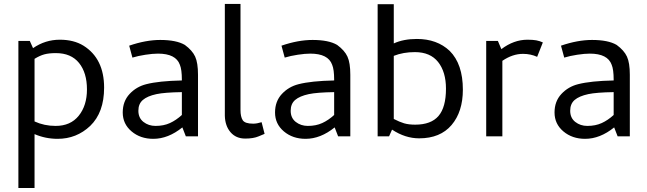

<svg xmlns="http://www.w3.org/2000/svg" viewBox="-20 -686 3254 966"><path d="M72.5 -480H130L146.2 -443.8Q207.5 -486.2 281.2 -486.2Q351.2 -486.2 400 -456.2Q503.8 -391.2 503.8 -245Q503.8 -120 433.8 -52.5Q365 12.5 270 12.5Q208.8 12.5 153.8 -11.2V260H72.5ZM153.8 -390V-75Q202.5 -52.5 260 -52.5Q335 -52.5 376.2 -103.8Q417.5 -155 417.5 -236.2Q417.5 -320 377.5 -369.4Q337.5 -418.8 261.2 -418.8Q226.2 -418.8 203.1 -412.5Q180 -406.2 153.8 -390Z M646.2 -396.2 630 -456.2Q713.8 -485 786.2 -485Q867.5 -485 910 -460Q947.5 -432.5 961.9 -401.2Q976.2 -370 976.2 -310V0H915L897.5 -45Q826.2 12.5 751.2 12.5Q686.2 12.5 641.9 -25Q597.5 -62.5 597.5 -120Q597.5 -176.2 631.9 -213.1Q666.2 -250 716.2 -262.5Q780 -278.8 895 -281.2V-285Q895 -336.2 885 -360Q865 -416.2 775 -416.2Q748.8 -416.2 711.9 -410.6Q675 -405 646.2 -396.2ZM895 -107.5V-222.5Q808.8 -221.2 767.5 -212.5Q721.2 -202.5 698.8 -183.1Q676.2 -163.8 676.2 -128.8Q676.2 -92.5 701.9 -72.5Q727.5 -52.5 762.5 -52.5Q803.8 -52.5 835 -66.9Q866.2 -81.2 895 -107.5Z M1296.2 -71.2 1311.2 -12.5Q1307.5 -11.2 1281.2 0Q1255 11.2 1213.8 11.2Q1167.5 11.2 1140 -20.6Q1112.5 -52.5 1111.2 -103.8V-666.2H1190V-132.5Q1190 -98.8 1201.2 -81.2Q1212.5 -63.8 1253.8 -63.8Q1272.5 -63.8 1296.2 -71.2Z M1412.5 -396.2 1396.2 -456.2Q1480 -485 1552.5 -485Q1633.8 -485 1676.2 -460Q1713.8 -432.5 1728.1 -401.2Q1742.5 -370 1742.5 -310V0H1681.2L1663.8 -45Q1592.5 12.5 1517.5 12.5Q1452.5 12.5 1408.1 -25Q1363.8 -62.5 1363.8 -120Q1363.8 -176.2 1398.1 -213.1Q1432.5 -250 1482.5 -262.5Q1546.2 -278.8 1661.2 -281.2V-285Q1661.2 -336.2 1651.2 -360Q1631.2 -416.2 1541.2 -416.2Q1515 -416.2 1478.1 -410.6Q1441.2 -405 1412.5 -396.2ZM1661.2 -107.5V-222.5Q1575 -221.2 1533.8 -212.5Q1487.5 -202.5 1465 -183.1Q1442.5 -163.8 1442.5 -128.8Q1442.5 -92.5 1468.1 -72.5Q1493.8 -52.5 1528.8 -52.5Q1570 -52.5 1601.2 -66.9Q1632.5 -81.2 1661.2 -107.5Z M1880 0V-665H1961.2V-467.5Q2010 -490 2077.5 -490Q2178.8 -490 2242.5 -430Q2308.8 -363.8 2308.8 -235Q2308.8 -123.8 2251.9 -56.9Q2195 10 2088.8 10Q2018.8 10 1952.5 -33.8L1937.5 0ZM2223.8 -240Q2223.8 -323.8 2184.4 -373.8Q2145 -423.8 2067.5 -423.8Q2008.8 -423.8 1961.2 -405V-87.5Q1990 -72.5 2013.1 -65.6Q2036.2 -58.8 2068.8 -58.8Q2148.8 -58.8 2186.2 -102.5Q2223.8 -146.2 2223.8 -240Z M2711.2 -472.5 2682.5 -400Q2650 -415 2611.2 -415Q2558.8 -415 2507.5 -380V0H2426.2V-480H2485L2502.5 -438.8Q2565 -486.2 2633.8 -486.2Q2661.2 -486.2 2678.1 -483.1Q2695 -480 2711.2 -472.5Z M2818.8 -396.2 2802.5 -456.2Q2886.2 -485 2958.8 -485Q3040 -485 3082.5 -460Q3120 -432.5 3134.4 -401.2Q3148.8 -370 3148.8 -310V0H3087.5L3070 -45Q2998.8 12.5 2923.8 12.5Q2858.8 12.5 2814.4 -25Q2770 -62.5 2770 -120Q2770 -176.2 2804.4 -213.1Q2838.8 -250 2888.8 -262.5Q2952.5 -278.8 3067.5 -281.2V-285Q3067.5 -336.2 3057.5 -360Q3037.5 -416.2 2947.5 -416.2Q2921.2 -416.2 2884.4 -410.6Q2847.5 -405 2818.8 -396.2ZM3067.5 -107.5V-222.5Q2981.2 -221.2 2940 -212.5Q2893.8 -202.5 2871.2 -183.1Q2848.8 -163.8 2848.8 -128.8Q2848.8 -92.5 2874.4 -72.5Q2900 -52.5 2935 -52.5Q2976.2 -52.5 3007.5 -66.9Q3038.8 -81.2 3067.5 -107.5Z"/></svg>

Font: Cambay
Style: Regular
Weight: 400
Designer: Pooja Saxena
Foundry: Pooja Saxena
Version: Version 1.181;PS 001.181;hotconv 1.0.70;makeotf.lib2.5.58329